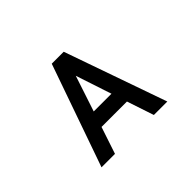

<svg xmlns="http://www.w3.org/2000/svg" viewBox="-136 -953 1271 1271"><g transform="rotate(-45 500.0 -317.0)"><path d="M583 -256 500 -507 417 -256ZM808 42H682L619 -147H381L318 42H192L444 -676H556Z"/></g></svg>

Font: NanumGothicCoding
Style: Bold
Weight: 700
Monospace: yes
Designer: Kwon Bruce; Nicolas Noh; Sung-woo Choi; Go-un Cha; Soo-hyun Park;
Foundry: NHN Corporation
Version: Version 2.000;PS 1;hotconv 1.0.49;makeotf.lib2.0.14853